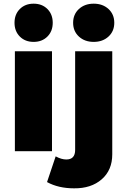

<svg xmlns="http://www.w3.org/2000/svg" viewBox="-20 -823 699 1045"><path d="M88 -774Q117 -803 163 -803Q209 -803 238 -774Q267 -745 267 -699Q267 -653 238 -624Q209 -595 163 -595Q117 -595 88 -624Q59 -653 59 -699Q59 -745 88 -774ZM409.5 -774Q441 -803 490 -803Q539 -803 570.5 -774Q602 -745 602 -699Q602 -653 570.5 -624Q539 -595 490 -595Q441 -595 409.5 -624Q378 -653 378 -699Q378 -745 409.5 -774ZM263 0H61V-544H263ZM591 -544V17Q591 103 533.5 153Q476 203 383 202Q298 202 236 168L283 28Q314 45 341 45Q389 45 389 -7V-544Z"/></svg>

Font: Montserrat Extra Bold
Style: Regular
Weight: 800
Designer: Julieta Ulanovsky
Foundry: Julieta Ulanovsky
Version: Version 3.001;PS 003.001;hotconv 1.0.70;makeotf.lib2.5.58329